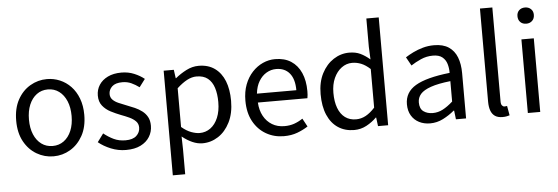

<svg xmlns="http://www.w3.org/2000/svg" viewBox="-59 -990 4105 1412"><g transform="rotate(-5 1994.0 -283.5)"><path d="M303.1 13.4Q236.6 13.4 179 -20.3Q121.4 -54 86.5 -117.6Q51.6 -181.2 51.6 -271Q51.6 -361.9 86.5 -425.7Q121.4 -489.4 179 -523.1Q236.6 -556.8 303.1 -556.8Q352.9 -556.8 398.3 -537.7Q443.7 -518.6 478.8 -481.9Q513.8 -445.3 534 -392.1Q554.3 -338.9 554.3 -271Q554.3 -181.2 519.1 -117.6Q483.8 -54 426.7 -20.3Q369.7 13.4 303.1 13.4ZM303.1 -62.9Q350.2 -62.9 385.7 -88.9Q421.2 -114.9 441 -161.8Q460.7 -208.7 460.7 -271Q460.7 -333.8 441 -380.8Q421.2 -427.8 385.7 -454.2Q350.2 -480.5 303.1 -480.5Q256.1 -480.5 220.6 -454.2Q185.1 -427.8 165.4 -380.8Q145.8 -333.8 145.8 -271Q145.8 -208.7 165.4 -161.8Q185.1 -114.9 220.6 -88.9Q256.1 -62.9 303.1 -62.9Z M838.1 13.4Q780.6 13.4 727.3 -8.3Q674 -30 635.5 -61.7L680.4 -122.7Q715.7 -94.3 754 -76.1Q792.2 -57.8 840.9 -57.8Q894.8 -57.8 921.4 -82.6Q948.1 -107.5 948.1 -143.1Q948.1 -171.1 929.7 -189.8Q911.2 -208.5 882.5 -221.7Q853.7 -235 823.5 -246Q785.9 -260.6 749.6 -279.1Q713.4 -297.7 689.5 -327.5Q665.7 -357.2 665.7 -403Q665.7 -446.6 688 -481.3Q710.3 -516 752.2 -536.4Q794.1 -556.8 852.8 -556.8Q903.3 -556.8 946.6 -538.8Q989.9 -520.9 1021 -495.4L977.4 -437.5Q949.4 -458.3 919.6 -471.9Q889.8 -485.5 853.9 -485.5Q802.2 -485.5 777.6 -462.2Q753 -438.9 753 -407.3Q753 -381.8 769.4 -365Q785.7 -348.2 812.8 -336.5Q840 -324.7 870.2 -313.1Q900.2 -301.9 929.5 -289Q958.7 -276.1 982.5 -257.9Q1006.4 -239.8 1020.9 -213.5Q1035.4 -187.2 1035.4 -148.2Q1035.4 -104.1 1012.7 -67.1Q990 -30.1 946.3 -8.4Q902.7 13.4 838.1 13.4Z M1164.1 229V-543.4H1239L1247.7 -480.5H1250.1Q1287.2 -511.1 1331.5 -533.9Q1375.9 -556.8 1422.9 -556.8Q1493.4 -556.8 1541.5 -522.3Q1589.7 -487.8 1614.3 -426.1Q1638.8 -364.3 1638.8 -280Q1638.8 -187.5 1605.5 -121.5Q1572.3 -55.6 1518.7 -21.1Q1465.1 13.4 1402.9 13.4Q1366.3 13.4 1328.2 -3.3Q1290.1 -20 1253.2 -49.9L1255.5 45.2V229ZM1388.3 -63.7Q1433 -63.7 1468.3 -89.4Q1503.6 -115.2 1523.9 -163.6Q1544.3 -212 1544.3 -278.8Q1544.3 -339.2 1529.7 -384.5Q1515.1 -429.8 1483.8 -454.9Q1452.5 -480.1 1400.4 -480.1Q1366.3 -480.1 1330.6 -461.3Q1295 -442.4 1255.5 -405.9V-119.9Q1292.4 -88.7 1327 -76.2Q1361.6 -63.7 1388.3 -63.7Z M2003.7 13.4Q1931.5 13.4 1872.4 -20.6Q1813.3 -54.6 1778.4 -118.2Q1743.6 -181.9 1743.6 -271Q1743.6 -337.5 1763.6 -390.1Q1783.7 -442.7 1818.5 -480.1Q1853.4 -517.6 1897 -537.2Q1940.6 -556.8 1987.4 -556.8Q2056.6 -556.8 2104.8 -525.7Q2153 -494.5 2178.4 -437.1Q2203.9 -379.7 2203.9 -301.7Q2203.9 -287.4 2202.9 -274.1Q2202 -260.7 2199.6 -249.7H1833.9Q1837 -192.4 1860.3 -149.8Q1883.7 -107.2 1923.1 -83.5Q1962.4 -59.8 2014.3 -59.8Q2053.8 -59.8 2086.5 -71.2Q2119.1 -82.7 2149.5 -103.1L2182.3 -42.5Q2146.8 -19.4 2103 -3Q2059.2 13.4 2003.7 13.4ZM1832.7 -315.5H2123.7Q2123.7 -397.1 2088.2 -440.3Q2052.8 -483.6 1988.5 -483.6Q1950.5 -483.6 1917.1 -463.9Q1883.7 -444.3 1861.2 -406.9Q1838.7 -369.6 1832.7 -315.5Z M2522.6 13.4Q2454.7 13.4 2404.3 -19.9Q2353.9 -53.1 2326.3 -116.8Q2298.8 -180.4 2298.8 -271Q2298.8 -359.1 2331.8 -423.2Q2364.9 -487.2 2418.6 -522Q2472.3 -556.8 2534.4 -556.8Q2582 -556.8 2616.6 -540.2Q2651.3 -523.6 2686.6 -493.5L2682.4 -587V-796H2773.8V0H2699L2690.9 -64.1H2688.1Q2656.2 -32.3 2614.2 -9.5Q2572.1 13.4 2522.6 13.4ZM2542.8 -63.7Q2581 -63.7 2614.9 -82.2Q2648.8 -100.8 2682.4 -137.9V-422.9Q2648.4 -454.1 2616 -467.1Q2583.5 -480.1 2549.5 -480.1Q2506.6 -480.1 2471.1 -453.7Q2435.6 -427.3 2414.4 -380.6Q2393.3 -333.9 2393.3 -271.8Q2393.3 -206.8 2410.9 -160.1Q2428.5 -113.4 2462.1 -88.5Q2495.7 -63.7 2542.8 -63.7Z M3083.2 13.4Q3037.9 13.4 3002.1 -4.9Q2966.2 -23.2 2945.4 -57.9Q2924.6 -92.5 2924.6 -141.3Q2924.6 -230.1 3004.5 -277.5Q3084.3 -325 3257.7 -344.2Q3258.1 -379.4 3248.8 -410.5Q3239.5 -441.7 3215.2 -461.5Q3190.9 -481.3 3146 -481.3Q3098.6 -481.3 3057.1 -462.8Q3015.7 -444.3 2983 -422.7L2947.9 -486Q2973 -502.3 3005.8 -518.5Q3038.6 -534.7 3077.9 -545.7Q3117.1 -556.8 3160.5 -556.8Q3227.2 -556.8 3268.8 -529.1Q3310.3 -501.4 3329.7 -451.5Q3349.1 -401.6 3349.1 -334V0H3274.2L3266.5 -64.9H3262.7Q3224.6 -32.7 3179.3 -9.7Q3133.9 13.4 3083.2 13.4ZM3108.8 -60.6Q3148 -60.6 3183.3 -79Q3218.5 -97.4 3257.7 -132.4V-283.2Q3166.7 -273.1 3112.8 -254.3Q3059 -235.5 3036 -209.1Q3013.1 -182.6 3013.1 -147.4Q3013.1 -100.4 3040.9 -80.5Q3068.6 -60.6 3108.8 -60.6Z M3617.3 13.4Q3583.1 13.4 3561.9 -0.9Q3540.8 -15.3 3530.9 -42.6Q3521.1 -69.9 3521.1 -108.1V-796H3612.5V-102.1Q3612.5 -81.5 3620.3 -72.2Q3628 -62.9 3638 -62.9Q3641.8 -62.9 3645.8 -63.4Q3649.8 -63.9 3657.4 -64.9L3669.9 5.1Q3660.1 8 3647.9 10.7Q3635.7 13.4 3617.3 13.4Z M3805.1 0V-543.4H3896.5V0ZM3851.4 -655.3Q3824.1 -655.3 3807.5 -671.8Q3790.9 -688.2 3790.9 -716.2Q3790.9 -742.6 3807.5 -758.7Q3824.1 -774.9 3851.4 -774.9Q3877.7 -774.9 3894.9 -758.7Q3912 -742.6 3912 -716.2Q3912 -688.2 3894.9 -671.8Q3877.7 -655.3 3851.4 -655.3Z"/></g></svg>

Font: Noto Sans TC
Style: Regular
Weight: 100
Designer: Ryoko NISHIZUKA 西塚涼子 (kana, bopomofo & ideographs); Paul D. Hunt (Latin, Greek & Cyrillic); Sandoll Communications 산돌커뮤니
Foundry: Adobe
Version: Version 2.004;hotconv 1.0.118;makeotfexe 2.5.65603